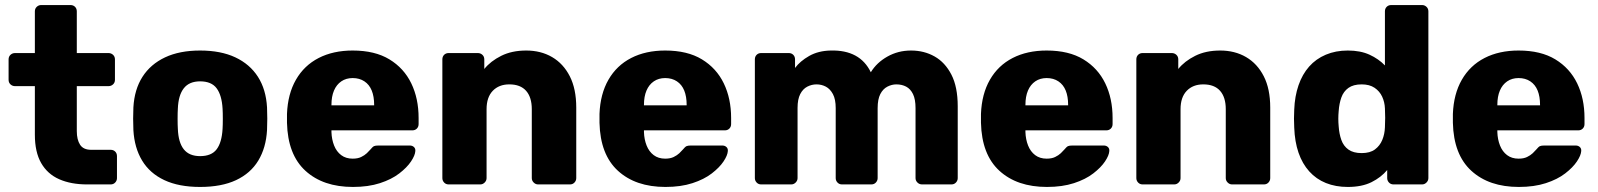

<svg xmlns="http://www.w3.org/2000/svg" viewBox="-20 -730 6327 760"><path d="M325 0Q261 0 214.5 -20.5Q168 -41 143 -84.5Q118 -128 118 -197V-389H40Q29 -389 21.5 -396Q14 -403 14 -414V-495Q14 -506 21.5 -513Q29 -520 40 -520H118V-685Q118 -696 125.5 -703Q133 -710 143 -710H259Q270 -710 277 -703Q284 -696 284 -685V-520H409Q420 -520 427.5 -513Q435 -506 435 -495V-414Q435 -403 427.5 -396Q420 -389 409 -389H284V-211Q284 -177 297 -157Q310 -137 341 -137H418Q429 -137 436 -130Q443 -123 443 -112V-25Q443 -15 436 -7.5Q429 0 418 0Z M772 10Q688 10 630.5 -17Q573 -44 542.5 -94.5Q512 -145 508 -215Q507 -235 507 -260.5Q507 -286 508 -305Q512 -376 544 -426Q576 -476 633.5 -503Q691 -530 772 -530Q854 -530 911.5 -503Q969 -476 1001 -426Q1033 -376 1037 -305Q1038 -286 1038 -260.5Q1038 -235 1037 -215Q1033 -145 1002.5 -94.5Q972 -44 914.5 -17Q857 10 772 10ZM772 -112Q817 -112 837.5 -139Q858 -166 861 -220Q862 -235 862 -260Q862 -285 861 -300Q858 -353 837.5 -380.5Q817 -408 772 -408Q729 -408 707.5 -380.5Q686 -353 684 -300Q683 -285 683 -260Q683 -235 684 -220Q686 -166 707.5 -139Q729 -112 772 -112Z M1377 10Q1259 10 1189 -54Q1119 -118 1116 -244Q1116 -251 1116 -262Q1116 -273 1116 -279Q1119 -358 1151.5 -414.5Q1184 -471 1241.5 -500.5Q1299 -530 1376 -530Q1464 -530 1521.5 -495Q1579 -460 1608 -400Q1637 -340 1637 -263V-239Q1637 -228 1630 -221Q1623 -214 1612 -214H1292Q1292 -213 1292 -211Q1292 -209 1292 -207Q1293 -178 1302.5 -154Q1312 -130 1330.5 -116Q1349 -102 1376 -102Q1396 -102 1409.5 -108.5Q1423 -115 1432 -123.5Q1441 -132 1446 -138Q1455 -149 1460.5 -151.5Q1466 -154 1478 -154H1602Q1612 -154 1618.5 -148Q1625 -142 1624 -132Q1623 -115 1607 -91Q1591 -67 1560.5 -43.5Q1530 -20 1484 -5Q1438 10 1377 10ZM1292 -313H1461V-315Q1461 -348 1451.5 -371.5Q1442 -395 1422.5 -408Q1403 -421 1376 -421Q1350 -421 1331 -408Q1312 -395 1302 -371.5Q1292 -348 1292 -315Z M1756 0Q1745 0 1738 -7.5Q1731 -15 1731 -25V-495Q1731 -506 1738 -513Q1745 -520 1756 -520H1871Q1882 -520 1889.5 -513Q1897 -506 1897 -495V-457Q1922 -488 1964 -509Q2006 -530 2063 -530Q2121 -530 2165.5 -504Q2210 -478 2235.5 -428Q2261 -378 2261 -304V-25Q2261 -15 2254 -7.5Q2247 0 2236 0H2110Q2100 0 2092.5 -7.5Q2085 -15 2085 -25V-298Q2085 -345 2062.5 -370.5Q2040 -396 1996 -396Q1955 -396 1930.5 -370.5Q1906 -345 1906 -298V-25Q1906 -15 1898.5 -7.5Q1891 0 1881 0Z M2614 10Q2496 10 2426 -54Q2356 -118 2353 -244Q2353 -251 2353 -262Q2353 -273 2353 -279Q2356 -358 2388.5 -414.5Q2421 -471 2478.5 -500.5Q2536 -530 2613 -530Q2701 -530 2758.5 -495Q2816 -460 2845 -400Q2874 -340 2874 -263V-239Q2874 -228 2867 -221Q2860 -214 2849 -214H2529Q2529 -213 2529 -211Q2529 -209 2529 -207Q2530 -178 2539.5 -154Q2549 -130 2567.5 -116Q2586 -102 2613 -102Q2633 -102 2646.5 -108.5Q2660 -115 2669 -123.5Q2678 -132 2683 -138Q2692 -149 2697.5 -151.5Q2703 -154 2715 -154H2839Q2849 -154 2855.5 -148Q2862 -142 2861 -132Q2860 -115 2844 -91Q2828 -67 2797.5 -43.5Q2767 -20 2721 -5Q2675 10 2614 10ZM2529 -313H2698V-315Q2698 -348 2688.5 -371.5Q2679 -395 2659.5 -408Q2640 -421 2613 -421Q2587 -421 2568 -408Q2549 -395 2539 -371.5Q2529 -348 2529 -315Z M2993 0Q2982 0 2975 -7.5Q2968 -15 2968 -25V-495Q2968 -506 2975 -513Q2982 -520 2993 -520H3102Q3113 -520 3120 -513Q3127 -506 3127 -495V-461Q3147 -488 3183 -508.5Q3219 -529 3268 -530Q3384 -533 3427 -444Q3450 -482 3492.5 -506Q3535 -530 3586 -530Q3638 -530 3679.5 -506.5Q3721 -483 3746 -434.5Q3771 -386 3771 -309V-25Q3771 -15 3764 -7.5Q3757 0 3746 0H3630Q3619 0 3611.5 -7.5Q3604 -15 3604 -25V-302Q3604 -337 3594 -357.5Q3584 -378 3567 -387Q3550 -396 3528 -396Q3510 -396 3492.5 -387Q3475 -378 3464.5 -357.5Q3454 -337 3454 -302V-25Q3454 -15 3447 -7.5Q3440 0 3429 0H3313Q3302 0 3295 -7.5Q3288 -15 3288 -25V-302Q3288 -337 3277 -357.5Q3266 -378 3249 -387Q3232 -396 3212 -396Q3193 -396 3175.5 -387Q3158 -378 3147.5 -357.5Q3137 -337 3137 -303V-25Q3137 -15 3129.5 -7.5Q3122 0 3112 0Z M4124 10Q4006 10 3936 -54Q3866 -118 3863 -244Q3863 -251 3863 -262Q3863 -273 3863 -279Q3866 -358 3898.5 -414.5Q3931 -471 3988.5 -500.5Q4046 -530 4123 -530Q4211 -530 4268.5 -495Q4326 -460 4355 -400Q4384 -340 4384 -263V-239Q4384 -228 4377 -221Q4370 -214 4359 -214H4039Q4039 -213 4039 -211Q4039 -209 4039 -207Q4040 -178 4049.5 -154Q4059 -130 4077.5 -116Q4096 -102 4123 -102Q4143 -102 4156.5 -108.5Q4170 -115 4179 -123.5Q4188 -132 4193 -138Q4202 -149 4207.5 -151.5Q4213 -154 4225 -154H4349Q4359 -154 4365.5 -148Q4372 -142 4371 -132Q4370 -115 4354 -91Q4338 -67 4307.5 -43.5Q4277 -20 4231 -5Q4185 10 4124 10ZM4039 -313H4208V-315Q4208 -348 4198.5 -371.5Q4189 -395 4169.5 -408Q4150 -421 4123 -421Q4097 -421 4078 -408Q4059 -395 4049 -371.5Q4039 -348 4039 -315Z M4503 0Q4492 0 4485 -7.5Q4478 -15 4478 -25V-495Q4478 -506 4485 -513Q4492 -520 4503 -520H4618Q4629 -520 4636.5 -513Q4644 -506 4644 -495V-457Q4669 -488 4711 -509Q4753 -530 4810 -530Q4868 -530 4912.5 -504Q4957 -478 4982.5 -428Q5008 -378 5008 -304V-25Q5008 -15 5001 -7.5Q4994 0 4983 0H4857Q4847 0 4839.5 -7.5Q4832 -15 4832 -25V-298Q4832 -345 4809.5 -370.5Q4787 -396 4743 -396Q4702 -396 4677.5 -370.5Q4653 -345 4653 -298V-25Q4653 -15 4645.5 -7.5Q4638 0 4628 0Z M5315 10Q5267 10 5228.5 -5.5Q5190 -21 5162.5 -51.5Q5135 -82 5120 -125.5Q5105 -169 5103 -225Q5102 -245 5102 -260.5Q5102 -276 5103 -296Q5105 -349 5120 -392.5Q5135 -436 5162 -466.5Q5189 -497 5228 -513.5Q5267 -530 5315 -530Q5365 -530 5401 -513.5Q5437 -497 5462 -471V-685Q5462 -696 5469 -703Q5476 -710 5487 -710H5609Q5619 -710 5626.5 -703Q5634 -696 5634 -685V-25Q5634 -15 5626.5 -7.5Q5619 0 5609 0H5496Q5485 0 5478 -7.5Q5471 -15 5471 -25V-57Q5447 -28 5409 -9Q5371 10 5315 10ZM5370 -124Q5403 -124 5422.5 -138.5Q5442 -153 5451.5 -176Q5461 -199 5462 -226Q5463 -246 5463 -264Q5463 -282 5462 -301Q5461 -326 5451 -347.5Q5441 -369 5421 -382.5Q5401 -396 5370 -396Q5337 -396 5317.5 -382Q5298 -368 5289.5 -344Q5281 -320 5279 -291Q5276 -260 5279 -229Q5281 -200 5289.5 -176Q5298 -152 5317.5 -138Q5337 -124 5370 -124Z M5992 10Q5874 10 5804 -54Q5734 -118 5731 -244Q5731 -251 5731 -262Q5731 -273 5731 -279Q5734 -358 5766.5 -414.5Q5799 -471 5856.5 -500.5Q5914 -530 5991 -530Q6079 -530 6136.5 -495Q6194 -460 6223 -400Q6252 -340 6252 -263V-239Q6252 -228 6245 -221Q6238 -214 6227 -214H5907Q5907 -213 5907 -211Q5907 -209 5907 -207Q5908 -178 5917.5 -154Q5927 -130 5945.5 -116Q5964 -102 5991 -102Q6011 -102 6024.5 -108.5Q6038 -115 6047 -123.5Q6056 -132 6061 -138Q6070 -149 6075.5 -151.5Q6081 -154 6093 -154H6217Q6227 -154 6233.5 -148Q6240 -142 6239 -132Q6238 -115 6222 -91Q6206 -67 6175.5 -43.5Q6145 -20 6099 -5Q6053 10 5992 10ZM5907 -313H6076V-315Q6076 -348 6066.5 -371.5Q6057 -395 6037.5 -408Q6018 -421 5991 -421Q5965 -421 5946 -408Q5927 -395 5917 -371.5Q5907 -348 5907 -315Z"/></svg>

Font: Rubik Light
Style: Bold
Weight: 700
Version: Version 2.104